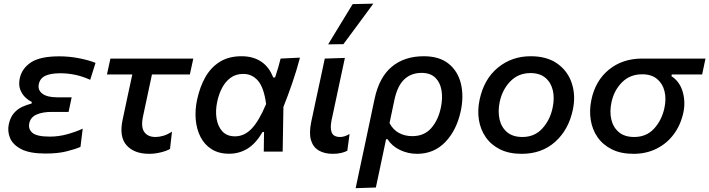

<svg xmlns="http://www.w3.org/2000/svg" viewBox="-20 -810 3790 1026"><path d="M223.5 10.5Q138.5 10.5 93.2 -13.2Q48 -37 33.5 -73Q19 -109 27 -146Q35 -183 54.2 -205.2Q73.5 -227.5 98.5 -239Q123.5 -250.5 148.5 -256.5L150 -265.5Q133 -273 115.2 -289.8Q97.5 -306.5 88 -331.8Q78.5 -357 85.5 -391Q97 -444.5 145.8 -476.8Q194.5 -509 297 -509Q349.5 -509 402.2 -498.8Q455 -488.5 490.5 -474L462 -383.5Q418.5 -403 379.2 -410.8Q340 -418.5 303 -418.5Q250.5 -418.5 222.2 -405Q194 -391.5 187.5 -361Q180.5 -329.5 206 -309.8Q231.5 -290 285 -290H363L346.5 -212H255.5Q208 -212 175.8 -198Q143.5 -184 136.5 -151.5Q130 -119.5 153.8 -99.8Q177.5 -80 247 -80Q294 -80 339.8 -92.8Q385.5 -105.5 422 -122.5L410 -25Q381.5 -12.5 335 -1Q288.5 10.5 223.5 10.5Z M777.5 12Q697 12 656.5 -33.5Q616 -79 635 -169Q648.5 -233 661 -291.5Q673.5 -350 687 -412H551.5L570 -497H1013L994.5 -412H792Q780 -356 768.2 -300.5Q756.5 -245 744.5 -189Q732 -132 750.8 -105Q769.5 -78 811 -78Q831 -78 853 -84.5Q875 -91 899 -106.5L888.5 -14Q869 -3 837.8 4.5Q806.5 12 777.5 12Z M1204.5 11.5Q1149 11.5 1110.8 -12.8Q1072.5 -37 1051.5 -78.2Q1030.5 -119.5 1026 -170.8Q1021.5 -222 1033 -276Q1047.5 -345 1077.2 -397.5Q1107 -450 1154.8 -479.8Q1202.5 -509.5 1271 -509.5Q1332 -509.5 1375 -481.2Q1418 -453 1440 -396H1450Q1460 -425.5 1467 -450.2Q1474 -475 1479.5 -497L1583 -502Q1566 -436.5 1542.2 -367.5Q1518.5 -298.5 1494.5 -238.5Q1492.5 -118.5 1490.5 0H1389.5Q1390 -26.5 1390.2 -53Q1390.5 -79.5 1391 -104.5H1383Q1347 -43 1302.8 -15.8Q1258.5 11.5 1204.5 11.5ZM1236 -81.5Q1285.5 -81.5 1324.8 -122.5Q1364 -163.5 1402 -254Q1390.5 -341.5 1359 -378.2Q1327.5 -415 1280 -415Q1240 -415 1212 -394.2Q1184 -373.5 1166.5 -339.8Q1149 -306 1141 -267.5Q1130.5 -219.5 1137.2 -177Q1144 -134.5 1168.2 -108Q1192.5 -81.5 1236 -81.5Z M1757.5 12Q1715 12 1684.5 -5.2Q1654 -22.5 1642.2 -59.8Q1630.5 -97 1643 -158Q1651 -194 1656.2 -219.5Q1661.5 -245 1667.5 -273Q1682 -339.5 1693 -391.2Q1704 -443 1715.5 -497L1823 -500.5Q1804 -412 1788 -337.2Q1772 -262.5 1761 -210.5L1752 -168.5Q1743 -125 1752.8 -101.5Q1762.5 -78 1798 -78Q1821 -78 1848 -94L1836 -4.5Q1822 3 1802.5 7.5Q1783 12 1757.5 12ZM1733.5 -573Q1766.5 -627.5 1799.2 -681Q1832 -734.5 1864.5 -788L1975 -790.5Q1934.5 -735 1894.5 -681.2Q1854.5 -627.5 1815 -574Z M1880.5 195.5Q1892 141 1903.2 88.2Q1914.5 35.5 1927.5 -25.5L1981.5 -281Q2006 -397 2073.5 -453.2Q2141 -509.5 2244.5 -509.5Q2327.5 -509.5 2377 -469.8Q2426.5 -430 2442.8 -363.8Q2459 -297.5 2442.5 -218Q2420.5 -114.5 2359.8 -51.2Q2299 12 2209 12Q2160.5 12 2117.5 -8.5Q2074.5 -29 2051 -66H2043L2033.5 -20.5Q2021.5 37 2010.8 87.2Q2000 137.5 1988.5 192ZM2183 -82.5Q2247.5 -82.5 2285 -126Q2322.5 -169.5 2336 -236Q2346.5 -286 2339.2 -328Q2332 -370 2305.8 -395.2Q2279.5 -420.5 2233 -420.5Q2177 -420.5 2140.2 -385.8Q2103.5 -351 2087.5 -275.5L2061.5 -152Q2080.5 -116.5 2112 -99.5Q2143.5 -82.5 2183 -82.5Z M2768 12Q2700 12 2652 -12Q2604 -36 2575.8 -76.8Q2547.5 -117.5 2539.2 -169Q2531 -220.5 2542.5 -275.5Q2565.5 -386.5 2640 -448Q2714.5 -509.5 2816 -509.5Q2904 -509.5 2959.8 -469Q3015.5 -428.5 3036.2 -363Q3057 -297.5 3041 -223Q3018.5 -116.5 2946.8 -52.2Q2875 12 2768 12ZM2771.5 -78Q2837 -78 2878.2 -123.5Q2919.5 -169 2933 -234Q2944 -284.5 2934.2 -326.8Q2924.5 -369 2894.5 -394.2Q2864.5 -419.5 2815 -419.5Q2750 -419.5 2707 -375.2Q2664 -331 2650 -264Q2640 -214.5 2649.5 -172.2Q2659 -130 2689.5 -104Q2720 -78 2771.5 -78Z M3365.5 12Q3297.5 12 3249.5 -12Q3201.5 -36 3173.2 -76.8Q3145 -117.5 3136.8 -169Q3128.5 -220.5 3140 -275.5Q3161 -378.5 3233.8 -437.8Q3306.5 -497 3411 -497H3750L3732 -412H3570L3568 -403Q3612 -374.5 3628 -320Q3644 -265.5 3631.5 -207.5Q3617 -141.5 3580.2 -92.2Q3543.5 -43 3488.5 -15.5Q3433.5 12 3365.5 12ZM3369 -78Q3434.5 -78 3475.5 -123Q3516.5 -168 3530.5 -233Q3541 -281.5 3531 -322.5Q3521 -363.5 3491 -388.2Q3461 -413 3411.5 -413Q3346.5 -413 3303.8 -370Q3261 -327 3247.5 -263Q3237 -213.5 3246.8 -171.5Q3256.5 -129.5 3287 -103.8Q3317.5 -78 3369 -78Z"/></svg>

Font: Commissioner Medium
Style: Italic
Weight: 500
Italic angle: -12°
Designer: Kostas Bartsokas
Foundry: Kostas Bartsokas
Version: Version 1.000; ttfautohint (v1.8.3)